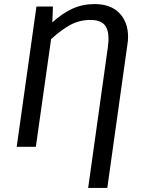

<svg xmlns="http://www.w3.org/2000/svg" viewBox="-20 -721 702 943"><path d="M609 -540Q609 -522 606 -504L507 202H413L510 -491Q513 -514 513 -531Q513 -578 492 -600.5Q471 -623 424 -623Q371 -623 327 -599.5Q283 -576 231 -529L156 0H62L159 -689H240L237 -611Q285 -655 335 -678Q385 -701 444 -701Q524 -701 566.5 -656.5Q609 -612 609 -540Z"/></svg>

Font: Fira Sans
Style: Italic
Weight: 400
Italic angle: -8°
Designer: bBox Type GmbH & Carrois Corporate GbR & Edenspiekermann AG
Foundry: bBox Type GmbH & Carrois Corporate GbR & Edenspiekermann AG
Version: Version 4.301